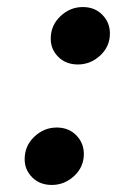

<svg xmlns="http://www.w3.org/2000/svg" viewBox="-20 -512 361 545"><path d="M127 13Q93 13 71.5 -8.5Q50 -30 50 -60Q50 -98 77.5 -124Q105 -150 141 -150Q175 -150 196.5 -128Q218 -106 218 -75Q218 -38 190.5 -12.5Q163 13 127 13ZM201 -329Q167 -329 145.5 -350.5Q124 -372 124 -402Q124 -440 151.5 -466Q179 -492 215 -492Q249 -492 270.5 -470Q292 -448 292 -417Q292 -380 264.5 -354.5Q237 -329 201 -329Z"/></svg>

Font: DM Serif Display
Style: Italic
Weight: 400
Italic angle: -12°
Designer: Colophon Foundry, Frank Grießhammer
Foundry: Colophon Foundry
Version: Version 5.100; ttfautohint (v1.8.2)